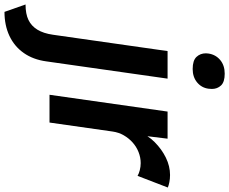

<svg xmlns="http://www.w3.org/2000/svg" viewBox="-151 -719 1023 857"><g transform="rotate(90 360.5 -290.5)"><path d="M240 -639Q202 -639 186 -656Q170 -673 170 -698Q170 -704 171 -710Q176 -742 200 -762Q224 -782 261 -782Q298 -782 313.5 -765.5Q329 -749 329 -725Q329 -718 328 -710Q324 -679 300 -659Q276 -639 240 -639ZM-15 201 -48 107Q-6 107 21 94Q48 81 64.5 54Q81 27 87 -15L160 -527H283L206 14Q198 73 168.5 115Q139 157 92 179Q45 201 -15 201Z M355 0 430 -527H551L540 -437Q551 -454 566 -469Q598 -501 636 -519.5Q674 -538 713 -538Q730 -538 745 -535Q760 -532 769 -528L717 -393Q707 -399 691.5 -403Q676 -407 660 -407Q635 -407 611 -397.5Q587 -388 568 -371Q549 -354 536 -331.5Q523 -309 519 -281L479 0Z"/></g></svg>

Font: Lexend Med
Style: Italic
Weight: 500
Italic angle: -8.13011°
Designer: Bonnie Shaver-Troup, Thomas Jockin
Foundry: Lexend
Version: Version 1.007